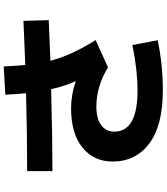

<svg xmlns="http://www.w3.org/2000/svg" viewBox="49 -896 902 1040"><g transform="rotate(-90 500.0 -376.0)"><path d="M579 -417 580 -418Q554 -474 537 -550Q276 -543 93 -543V-680Q302 -680 515 -686Q511 -725 507 -798L660 -807Q664 -728 668 -690Q828 -696 907 -700L911 -563Q765 -557 691 -554Q720 -440 803 -309L655 -242Q553 -305 442 -305Q377 -305 342 -279Q307 -253 307 -208Q307 -82 530 -82Q640 -82 776 -110L802 27Q672 55 530 55Q340 55 242.5 -18.5Q145 -92 145 -217Q145 -319 221 -380.5Q297 -442 433 -442Q506 -442 579 -417Z"/></g></svg>

Font: Mplus 1p ExtraBold
Style: Regular
Weight: 800
Version: Version 1.061